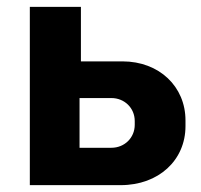

<svg xmlns="http://www.w3.org/2000/svg" viewBox="-20 -540 587 560"><path d="M67 0H332C443 0 521 -73 521 -172V-189C521 -287 445 -361 337 -361H216V-520H67ZM212 -109V-254H305C343 -254 373 -225 373 -187V-176C373 -138 343 -109 305 -109Z"/></svg>

Font: Fixel Display Bold
Style: Bold
Weight: 700
Designer: AlfaBravo + MacPaw
Foundry: Kyrylo Tkachov, Marchela Mozhyna, Serhii Makarenko, Maria Weinstein, Zakhar Kryvoshyya
Version: Version 1.211